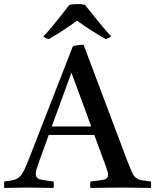

<svg xmlns="http://www.w3.org/2000/svg" viewBox="-43 -928 767 949"><path d="M-22 1Q-24 -15 -22 -31Q6 -34 23 -38Q40 -42 52 -52.5Q64 -63 75 -84.5Q86 -106 101 -145L317 -699Q328 -703 343.5 -705Q359 -707 370 -707L585 -136Q599 -100 608 -79.5Q617 -59 628 -50Q639 -41 656 -37.5Q673 -34 703 -31Q705 -15 703 1Q668 1 631 0Q594 -1 557 -1Q519 -1 480.5 0Q442 1 404 1Q401 -14 404 -31Q453 -36 472 -40.5Q491 -45 491 -64Q491 -72 488 -82Q485 -92 480 -107L423 -261H198L148 -123Q141 -104 137.5 -91.5Q134 -79 134 -69Q134 -47 154.5 -41.5Q175 -36 222 -31Q224 -14 222 1Q188 1 155 0Q122 -1 88 -1Q60 -1 34 0Q8 1 -22 1ZM213 -303H408L310 -569ZM338 -826Q307 -803 272 -780Q237 -757 199 -735Q182 -738 171 -748Q192 -769 215.5 -797.5Q239 -826 261.5 -854.5Q284 -883 300 -904Q308 -906 318.5 -907Q329 -908 339 -908Q348 -908 358.5 -907Q369 -906 377 -904Q394 -883 416.5 -854.5Q439 -826 463 -797.5Q487 -769 507 -748Q495 -739 479 -735Q441 -757 405.5 -779.5Q370 -802 338 -826Z"/></svg>

Font: Tiro Devanagari Marathi
Style: Regular
Weight: 400
Designer: Devanagari: John Hudson & Fiona Ross. Latin: John Hudson.
Foundry: Tiro Typeworks Ltd.
Version: Version 1.52